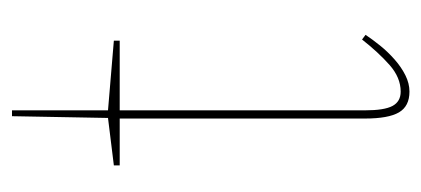

<svg xmlns="http://www.w3.org/2000/svg" viewBox="-216 -488 719 328"><g transform="rotate(-90 144.0 -324.5)"><path d="M151 15Q126 15 115.5 -3Q105 -21 105 -61V-480H25V-490L106 -500L109 -664H119V-500L238 -490V-480H119V-61Q119 -28 126.5 -14Q134 0 151 0Q175 0 196.5 -19Q218 -38 240 -66L248 -60Q240 -48 229.5 -35Q219 -22 206 -10.5Q193 1 179 8Q165 15 151 15Z"/></g></svg>

Font: Kalnia Thin
Style: Regular
Weight: 100
Version: Version 1.105